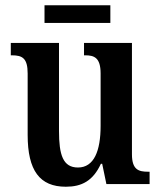

<svg xmlns="http://www.w3.org/2000/svg" viewBox="-20 -699 610 729"><path d="M149 -612H399V-679H149ZM230 10C290 10 333 -12 363 -77H368L384 0H548V-47H542C507 -47 481 -54 481 -113V-536H299V-489H303C337 -489 362 -481 362 -420V-221C362 -126 337 -63 276 -63C219 -63 204 -111 204 -202V-536H21V-489H25C65 -489 85 -478 85 -420V-187C85 -51 131 10 230 10Z"/></svg>

Font: Noto Serif Ethiopic Condensed SemiBold
Style: Regular
Weight: 600
Width: 3
Designer: Monotype Design Team
Foundry: Monotype Imaging Inc.
Version: Version 2.102